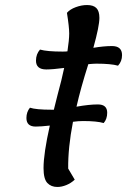

<svg xmlns="http://www.w3.org/2000/svg" viewBox="-20 -718 505 763"><path d="M331 -463Q301 -369 284 -294Q334 -303 369 -303Q406 -303 406 -270Q406 -245 392 -229Q365 -237 310 -237Q291 -237 270 -234Q250 -131 251 -48L277 -4Q262 10 243.5 17.5Q225 25 208 25Q183 25 168 9Q153 -7 153 -50Q153 -108 178 -219Q142 -215 122 -215Q85 -215 85 -249Q85 -273 99 -290Q123 -282 185 -282H194L209 -342Q225 -400 235 -448Q189 -442 164 -442Q123 -442 123 -477Q123 -503 139 -521Q167 -513 229 -513Q242 -513 248 -514Q255 -560 255 -585Q255 -611 246 -667Q258 -681 281 -689.5Q304 -698 326 -698Q351 -698 363 -686Q375 -674 375 -647Q375 -614 351 -528Q393 -535 425 -535Q465 -535 465 -499Q465 -474 449 -457Q421 -465 363 -465Q353 -465 331 -463Z"/></svg>

Font: Lemonada Light
Style: Regular
Weight: 300
Designer: Mohamed Gaber (Arabic) Eduardo Tunni (Latin)
Foundry: Kief Type Foundry
Version: Version 3.006